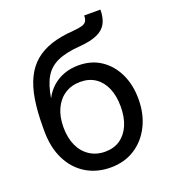

<svg xmlns="http://www.w3.org/2000/svg" viewBox="-135 -826 823 934"><g transform="rotate(-20 276.0 -358.5)"><path d="M278.3 11.7Q207 11.7 151.9 -21.7Q96.7 -55.2 65.4 -117.7Q34.2 -180.2 34.2 -266.6V-284.7Q34.2 -365.7 44.2 -427.5Q54.2 -489.3 76.2 -534.2Q98.1 -579.1 133.3 -608.9Q168.5 -638.7 218.3 -655Q268.1 -671.4 335 -675.8Q364.7 -678.2 380.6 -683.3Q396.5 -688.5 402.6 -699Q408.7 -709.5 408.7 -727.5H492.7Q492.7 -685.5 478 -657.5Q463.4 -629.4 429.2 -614Q395 -598.6 337.9 -594.2Q265.1 -588.9 220.9 -569.1Q176.8 -549.3 153.6 -510Q130.4 -470.7 119.6 -404.8H120.1Q136.7 -437 162.8 -460.4Q189 -483.9 223.4 -496.6Q257.8 -509.3 298.3 -509.3Q365.2 -509.3 414.3 -476.6Q463.4 -443.8 490.7 -386.7Q518.1 -329.6 518.1 -255.4Q518.1 -178.2 487.8 -117.7Q457.5 -57.1 403.8 -22.7Q350.1 11.7 278.3 11.7ZM279.3 -69.8Q324.7 -69.8 357.2 -92.3Q389.6 -114.7 407 -155.5Q424.3 -196.3 424.3 -251Q424.3 -306.2 407 -346.4Q389.6 -386.7 357.4 -408.7Q325.2 -430.7 279.8 -430.7Q233.9 -430.7 199.7 -408.4Q165.5 -386.2 146.7 -345.7Q127.9 -305.2 127.9 -250.5Q127.9 -195.8 146.5 -155.3Q165 -114.7 199.5 -92.3Q233.9 -69.8 279.3 -69.8Z"/></g></svg>

Font: Inter Cardless Display
Style: Regular
Weight: 400
Designer: Rasmus Andersson
Foundry: rsms
Version: Version 4.001;git-9221beed3